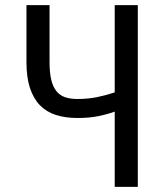

<svg xmlns="http://www.w3.org/2000/svg" viewBox="-20 -731 640 751"><path d="M519 -710.9V0H428.7V-294.4Q412.6 -288.6 396.5 -284.2Q380.4 -279.8 363 -276.4Q345.7 -272.9 325.9 -271.2Q306.2 -269.5 282.7 -269.5Q235.4 -269.5 198.2 -281.5Q161.1 -293.5 135.7 -319.8Q110.4 -346.2 96.9 -387.7Q83.5 -429.2 83.5 -488.3V-710.9H173.8V-488.3Q173.8 -446.8 180.4 -419.2Q187 -391.6 200.4 -374.8Q213.9 -357.9 234.4 -350.8Q254.9 -343.8 282.7 -343.8Q323.2 -343.8 358.4 -350.8Q393.6 -357.9 428.7 -369.6V-710.9Z"/></svg>

Font: Roboto Mono
Style: Regular
Weight: 400
Designer: Google
Version: Version 2.000985; 2015; ttfautohint (v1.3)